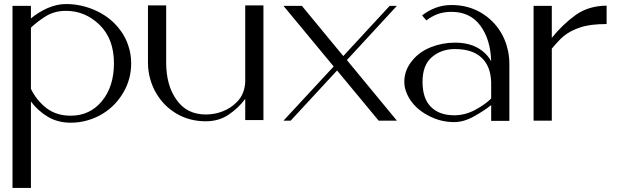

<svg xmlns="http://www.w3.org/2000/svg" viewBox="-20 -589 3024 937"><path d="M130.9 328.1Q130.9 231.4 130.9 36.1Q130.9 25.4 130.9 2.9Q130.9 -29.3 130.9 -93.8Q164.1 -48.8 212.9 -19.5Q261.7 9.8 325.2 9.8Q368.2 9.8 408.2 -2Q448.2 -13.7 481.4 -34.2Q543.9 -72.3 582 -137.7Q620.1 -202.1 620.1 -280.3Q620.1 -325.2 606.4 -365.2Q593.8 -405.3 569.3 -438.5Q525.4 -500 454.1 -534.2Q381.8 -569.3 301.8 -569.3Q258.8 -569.3 212.9 -549.8Q167 -529.3 130.9 -499Q130.9 -519.5 130.9 -560.5Q100.6 -560.5 41 -560.5Q41 -264.6 41 328.1Q71.3 328.1 130.9 328.1ZM301.8 -536.1Q395.5 -536.1 465.8 -467.8Q536.1 -399.4 536.1 -280.3Q536.1 -167 477.5 -95.7Q418.9 -24.4 325.2 -24.4Q255.9 -24.4 208 -60.5Q159.2 -97.7 130.9 -155.3Q130.9 -254.9 130.9 -454.1Q164.1 -485.4 205.1 -510.7Q247.1 -536.1 301.8 -536.1Z M702.1 -283.2Q702.1 -242.2 712.9 -204.1Q723.6 -165 743.2 -132.8Q779.3 -71.3 841.8 -34.2Q905.3 2.9 984.4 2.9Q1047.9 2.9 1095.7 -29.3Q1144.5 -62.5 1176.8 -106.4Q1176.8 -72.3 1176.8 -2.9Q1207 -2.9 1265.6 -2.9Q1265.6 -189.5 1265.6 -562.5Q1236.3 -562.5 1176.8 -562.5Q1176.8 -439.5 1176.8 -194.3Q1176.8 -165 1166 -136.7Q1155.3 -109.4 1133.8 -88.9Q1106.4 -61.5 1067.4 -45.9Q1028.3 -30.3 984.4 -30.3Q891.6 -30.3 841.8 -101.6Q791 -171.9 791 -283.2Q791 -284.2 791 -320.3Q791 -356.4 791 -403.3Q791 -460 791 -510.7Q791 -562.5 791 -562.5Q761.7 -562.5 702.1 -562.5Q702.1 -562.5 702.1 -510.7Q702.1 -460 702.1 -403.3Q702.1 -356.4 702.1 -320.3Q702.1 -284.2 702.1 -283.2Z M1917 -560.5Q1905.3 -560.5 1881.8 -560.5Q1806.6 -478.5 1655.3 -315.4Q1587.9 -397.5 1453.1 -560.5Q1422.9 -560.5 1363.3 -560.5Q1445.3 -461.9 1608.4 -264.6Q1526.4 -176.8 1363.3 0Q1375 0 1398.4 0Q1473.6 -82 1625 -245.1Q1692.4 -163.1 1828.1 0Q1857.4 0 1917 0Q1835.9 -98.6 1672.9 -295.9Q1753.9 -383.8 1917 -560.5Z M2183.6 -564.5Q2141.6 -564.5 2105.5 -550.8Q2069.3 -537.1 2040 -513.7Q2046.9 -505.9 2060.5 -489.3Q2085.9 -508.8 2116.2 -520.5Q2147.5 -531.2 2183.6 -531.2Q2274.4 -531.2 2324.2 -463.9Q2374 -396.5 2377 -290Q2354.5 -331.1 2309.6 -356.4Q2264.6 -380.9 2200.2 -380.9Q2138.7 -380.9 2082 -358.4Q2026.4 -335.9 1993.2 -294.9Q1974.6 -273.4 1963.9 -247.1Q1953.1 -219.7 1953.1 -189.5Q1953.1 -162.1 1963.9 -136.7Q1973.6 -111.3 1991.2 -88.9Q2024.4 -46.9 2079.1 -20.5Q2133.8 6.8 2196.3 6.8Q2244.1 6.8 2293.9 -21.5Q2344.7 -49.8 2377 -76.2Q2377 -59.6 2377 -40Q2377 -20.5 2377 1Q2406.2 1 2465.8 1Q2465.8 1 2465.8 -34.2Q2465.8 -70.3 2465.8 -116.2Q2465.8 -172.9 2465.8 -224.6Q2465.8 -276.4 2465.8 -277.3Q2465.8 -319.3 2455.1 -357.4Q2445.3 -395.5 2425.8 -428.7Q2389.6 -490.2 2327.1 -527.3Q2263.7 -564.5 2183.6 -564.5ZM2196.3 -26.4Q2124 -26.4 2083 -67.4Q2042 -108.4 2042 -189.5Q2042 -271.5 2087.9 -310.5Q2133.8 -349.6 2200.2 -349.6Q2285.2 -349.6 2330.1 -307.6Q2375 -265.6 2377 -186.5Q2377 -170.9 2377 -151.4Q2377 -131.8 2377 -108.4Q2350.6 -81.1 2300.8 -53.7Q2251 -26.4 2196.3 -26.4Z M2672.9 -404.3Q2672.9 -456.1 2672.9 -560.5Q2643.6 -560.5 2584 -560.5Q2584 -373 2584 0Q2613.3 0 2672.9 0Q2672.9 -117.2 2672.9 -351.6Q2686.5 -368.2 2701.2 -383.8Q2714.8 -399.4 2731.4 -413.1Q2763.7 -439.5 2811.5 -455.1Q2859.4 -471.7 2940.4 -471.7Q2940.4 -502 2940.4 -561.5Q2851.6 -560.5 2789.1 -515.6Q2725.6 -469.7 2672.9 -404.3Z"/></svg>

Font: Suave
Style: Regular
Weight: 400
Designer: Manu Ambady
Version: Version 1.0